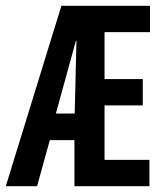

<svg xmlns="http://www.w3.org/2000/svg" viewBox="-20 -643 540 663"><path d="M0 0 192 -623H498V-532H341V-370H473V-279H341V-91H496V0H237V-159H152L108 0ZM173 -251H238L244 -502H242Z"/></svg>

Font: Ligconsolata
Style: Bold
Weight: 700
Monospace: yes
Designer: Raph Levien, Cyreal, Brenton Simpson
Foundry: Raph Levien, Cyreal, Google
Version: Version 3.001; ttfautohint (v1.8.2.53-6de2)